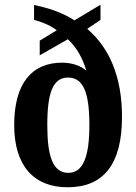

<svg xmlns="http://www.w3.org/2000/svg" viewBox="-20 -782 577 812"><path d="M266 10C417 10 496 -86 496 -288C496 -460 441 -581 349 -660L405 -698V-762L295 -696C237 -733 176 -750 124 -761V-698C154 -690 192 -676 220 -654L148 -610V-548L267 -616C306 -580 331 -532 345 -483C324 -502 287 -517 243 -517C115 -517 40 -430 40 -253C40 -80 124 10 266 10ZM269 -51C204 -51 180 -120 180 -253C180 -391 204 -454 268 -454C333 -454 358 -389 358 -253C358 -120 332 -51 269 -51Z"/></svg>

Font: Noto Serif Sinhala Condensed
Style: Bold
Weight: 700
Width: 3
Designer: Jelle Bosma - Monotype Design Team
Foundry: Monotype Imaging Inc.
Version: Version 2.007